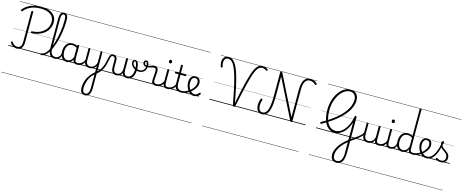

<svg xmlns="http://www.w3.org/2000/svg" viewBox="-76 -2896 12749 5293"><g transform="rotate(15 6299.0 -249.5)"><path d="M533 -500Q522 -499 515.5 -505.5Q509 -512 509 -525Q509 -538 514.5 -543.5Q520 -549 531 -550Q612 -553 682 -573Q752 -593 808.5 -628.5Q865 -664 905 -711.5Q945 -759 966.5 -817.5Q988 -876 988 -942Q988 -1008 962 -1059.5Q936 -1111 886.5 -1147Q837 -1183 765.5 -1201.5Q694 -1220 602 -1220Q499 -1220 411.5 -1197Q324 -1174 253.5 -1129.5Q183 -1085 131 -1019Q124 -1012 116 -1010.5Q108 -1009 99 -1016Q87 -1024 85.5 -1033Q84 -1042 91 -1051Q131 -1103 184.5 -1143.5Q238 -1184 303 -1212.5Q368 -1241 444 -1256.5Q520 -1272 606 -1272Q711 -1272 792.5 -1250Q874 -1228 930.5 -1185.5Q987 -1143 1016.5 -1082Q1046 -1021 1046 -944Q1046 -869 1022 -803Q998 -737 953 -683Q908 -629 845 -589.5Q782 -550 703.5 -526.5Q625 -503 533 -500ZM249 18Q207 18 170 4Q133 -10 103.5 -37Q74 -64 53 -101Q46 -111 48.5 -119.5Q51 -128 61 -134Q72 -141 80 -139.5Q88 -138 94 -129Q114 -98 137.5 -76.5Q161 -55 189.5 -44.5Q218 -34 251 -34Q311 -34 342 -79.5Q373 -125 373 -212V-1075Q373 -1085 379.5 -1089.5Q386 -1094 400 -1094Q414 -1094 420.5 -1089.5Q427 -1085 427 -1075V-206Q427 -137 406.5 -86.5Q386 -36 346.5 -9Q307 18 249 18ZM0 747H1110V757H0ZM0 -20H1110V0H0ZM0 -505H1110V-500H0ZM0 -1267H1110V-1257H0Z M941 17Q929 17 923 9.5Q917 2 917 -7Q917 -16 923 -23.5Q929 -31 941 -31Q975 -31 1008 -51Q1041 -71 1072 -107.5Q1103 -144 1131 -195Q1159 -246 1184 -308.5Q1209 -371 1230.5 -442.5Q1252 -514 1268.5 -592Q1285 -670 1297 -751.5Q1309 -833 1315 -916Q1321 -999 1321 -1080Q1321 -1092 1329.5 -1098Q1338 -1104 1348.5 -1104Q1359 -1104 1367.5 -1098Q1376 -1092 1376 -1080Q1376 -996 1369 -909.5Q1362 -823 1348.5 -737.5Q1335 -652 1316 -570.5Q1297 -489 1272.5 -414Q1248 -339 1219.5 -273.5Q1191 -208 1159 -154.5Q1127 -101 1091.5 -63Q1056 -25 1018 -4Q980 17 941 17ZM1328 17Q1267 17 1224.5 -11.5Q1182 -40 1160 -95Q1138 -150 1138 -229V-1070Q1138 -1174 1168 -1225Q1198 -1276 1259 -1276Q1299 -1276 1325 -1254.5Q1351 -1233 1363.5 -1189.5Q1376 -1146 1376 -1080Q1376 -1068 1367.5 -1061.5Q1359 -1055 1348.5 -1055Q1338 -1055 1329.5 -1061.5Q1321 -1068 1321 -1080Q1321 -1130 1314.5 -1162Q1308 -1194 1294 -1210Q1280 -1226 1258 -1226Q1236 -1226 1220.5 -1210Q1205 -1194 1197.5 -1160Q1190 -1126 1190 -1070V-229Q1190 -165 1206.5 -121Q1223 -77 1255.5 -54Q1288 -31 1334 -31Q1345 -31 1350.5 -23.5Q1356 -16 1355.5 -7Q1355 2 1348 9.5Q1341 17 1328 17ZM998 747H1392V757H998ZM998 -20H1392V0H998ZM998 -505H1392V-500H998ZM998 -1267H1392V-1257H998Z M1327 17Q1316 17 1310.5 9.5Q1305 2 1305.5 -7Q1306 -16 1313 -23.5Q1320 -31 1333 -31Q1366 -31 1392.5 -43Q1419 -55 1438 -76Q1457 -97 1467.5 -125Q1478 -153 1479 -186Q1480 -198 1489 -201.5Q1498 -205 1506.5 -201.5Q1515 -198 1514 -186Q1513 -142 1498.5 -104.5Q1484 -67 1459.5 -40Q1435 -13 1401 2Q1367 17 1327 17ZM1392 747V757ZM1392 -20V0ZM1392 -505V-500ZM1392 -1267V-1257Z M1669 17Q1614 17 1570 -12Q1526 -41 1501 -98Q1476 -155 1476 -238Q1476 -288 1485.5 -331Q1495 -374 1514 -408.5Q1533 -443 1560.5 -467.5Q1588 -492 1624.5 -505.5Q1661 -519 1706 -519Q1744 -519 1780.5 -506.5Q1817 -494 1853 -470V-419Q1813 -449 1778 -459.5Q1743 -470 1707 -470Q1675 -470 1647.5 -460.5Q1620 -451 1598.5 -432Q1577 -413 1562.5 -385.5Q1548 -358 1540 -322Q1532 -286 1532 -242Q1532 -180 1548.5 -133Q1565 -86 1597.5 -59.5Q1630 -33 1679 -33Q1713 -33 1745 -49Q1777 -65 1803.5 -101.5Q1830 -138 1847 -202L1865 -159Q1844 -85 1810.5 -47Q1777 -9 1739.5 4Q1702 17 1669 17ZM1965 17Q1931 17 1907 7Q1883 -3 1868 -22Q1853 -41 1845.5 -69Q1838 -97 1838 -132V-495Q1838 -506 1845 -510.5Q1852 -515 1866 -515Q1879 -515 1885 -510.5Q1891 -506 1891 -496V-133Q1891 -81 1908 -56Q1925 -31 1971 -31Q1978 -31 1982 -23.5Q1986 -16 1985.5 -7Q1985 2 1980.5 9.5Q1976 17 1965 17ZM1392 747H2027V757H1392ZM1392 -20H2027V0H1392ZM1392 -505H2027V-500H1392ZM1392 -1267H2027V-1257H1392Z M1962 17Q1951 17 1945.5 9.5Q1940 2 1940.5 -7Q1941 -16 1948 -23.5Q1955 -31 1968 -31Q2005 -31 2036 -43Q2067 -55 2091 -75Q2115 -95 2133 -120Q2151 -145 2161 -172Q2165 -183 2174 -182.5Q2183 -182 2189 -174.5Q2195 -167 2192 -157Q2181 -124 2161 -93Q2141 -62 2112.5 -37Q2084 -12 2046 2.5Q2008 17 1962 17ZM2027 747V757ZM2027 -20V0ZM2027 -505V-500ZM2027 -1267V-1257Z M2392 776Q2327 776 2289.5 730.5Q2252 685 2252 604Q2252 543 2261.5 487.5Q2271 432 2290 380.5Q2309 329 2337.5 281Q2366 233 2404 188Q2421 169 2438 151.5Q2455 134 2471.5 118Q2488 102 2504 90V-96Q2489 -63 2467.5 -41Q2446 -19 2422 -6Q2398 7 2372.5 12.5Q2347 18 2322 18Q2274 18 2237 -1.5Q2200 -21 2179.5 -61.5Q2159 -102 2159 -166V-496Q2159 -505 2165 -509.5Q2171 -514 2184 -514Q2198 -514 2204.5 -509.5Q2211 -505 2211 -496V-171Q2211 -127 2223.5 -95.5Q2236 -64 2262 -47Q2288 -30 2329 -30Q2358 -30 2385 -39Q2412 -48 2435 -66.5Q2458 -85 2476 -115Q2494 -145 2504 -186V-496Q2504 -506 2510.5 -510.5Q2517 -515 2531 -515Q2544 -515 2550 -510.5Q2556 -506 2556 -496V527Q2556 589 2545 636Q2534 683 2513 714Q2492 745 2461.5 760.5Q2431 776 2392 776ZM2396 727Q2428 727 2452.5 706Q2477 685 2490.5 641.5Q2504 598 2504 534V156Q2493 165 2481 175.5Q2469 186 2457 197.5Q2445 209 2433 222Q2403 261 2379.5 305Q2356 349 2340.5 397Q2325 445 2316.5 496.5Q2308 548 2308 602Q2308 640 2318.5 668.5Q2329 697 2348.5 712Q2368 727 2396 727ZM2027 747H2692V757H2027ZM2027 -20H2692V0H2027ZM2027 -505H2692V-500H2027ZM2027 -1267H2692V-1257H2027Z M2536 127Q2530 131 2524.5 126Q2519 121 2516 110.5Q2513 100 2515 89.5Q2517 79 2527 73Q2588 27 2626.5 -27Q2665 -81 2687.5 -137.5Q2710 -194 2722.5 -248.5Q2735 -303 2744.5 -351Q2754 -399 2767 -436Q2780 -473 2802.5 -494Q2825 -515 2865 -515Q2876 -515 2881 -508Q2886 -501 2885.5 -491.5Q2885 -482 2879 -474.5Q2873 -467 2862 -467Q2836 -467 2822 -446.5Q2808 -426 2799 -390Q2790 -354 2781.5 -306Q2773 -258 2758.5 -203.5Q2744 -149 2717.5 -91.5Q2691 -34 2647 22Q2603 78 2536 127ZM2692 747H2798V757H2692ZM2692 -20H2798V0H2692ZM2692 -505H2798V-500H2692ZM2692 -1267H2798V-1257H2692Z M3084 18Q3046 18 3018 5Q2990 -8 2970.5 -33.5Q2951 -59 2941.5 -98.5Q2932 -138 2932 -190V-372Q2932 -425 2913 -446Q2894 -467 2862 -467Q2851 -467 2845 -474.5Q2839 -482 2839.5 -491.5Q2840 -501 2846 -508Q2852 -515 2864 -515Q2903 -515 2929.5 -499.5Q2956 -484 2970 -452Q2984 -420 2984 -368V-202Q2984 -159 2989.5 -126.5Q2995 -94 3007.5 -72.5Q3020 -51 3041 -40.5Q3062 -30 3093 -30Q3118 -30 3143 -39Q3168 -48 3188.5 -68.5Q3209 -89 3221.5 -122.5Q3234 -156 3234 -205L3257 -117Q3248 -84 3231 -58.5Q3214 -33 3191.5 -16Q3169 1 3141.5 9.5Q3114 18 3084 18ZM3385 19Q3348 19 3320 5.5Q3292 -8 3273 -34Q3254 -60 3244 -100Q3234 -140 3234 -192V-496Q3234 -506 3240.5 -510.5Q3247 -515 3261 -515Q3274 -515 3280.5 -510.5Q3287 -506 3287 -496V-202Q3287 -159 3291.5 -126.5Q3296 -94 3308 -73Q3320 -52 3340 -41Q3360 -30 3391 -30Q3413 -30 3433 -36.5Q3453 -43 3470.5 -56.5Q3488 -70 3502.5 -90.5Q3517 -111 3527.5 -138Q3538 -165 3544 -199Q3550 -233 3550 -273Q3550 -349 3541.5 -395.5Q3533 -442 3519.5 -463.5Q3506 -485 3490 -485Q3478 -485 3473 -495Q3468 -505 3472.5 -515Q3477 -525 3490 -525Q3527 -525 3552.5 -495.5Q3578 -466 3590.5 -410Q3603 -354 3603 -273Q3603 -231 3597 -193.5Q3591 -156 3579 -123.5Q3567 -91 3549 -65Q3531 -39 3506.5 -20Q3482 -1 3451.5 9Q3421 19 3385 19ZM2798 747H3686V757H2798ZM2798 -20H3686V0H2798ZM2798 -505H3686V-500H2798ZM2798 -1267H3686V-1257H2798Z M3668 -239Q3618 -239 3573 -256Q3528 -273 3493.5 -302.5Q3459 -332 3438.5 -368Q3418 -404 3418 -442Q3418 -478 3437.5 -501.5Q3457 -525 3489 -525Q3502 -525 3506.5 -515Q3511 -505 3507.5 -495Q3504 -485 3490 -485Q3476 -485 3469 -474.5Q3462 -464 3462 -445Q3462 -415 3478.5 -386Q3495 -357 3523.5 -333.5Q3552 -310 3589.5 -296Q3627 -282 3669 -282Q3742 -282 3781.5 -323.5Q3821 -365 3825 -433Q3826 -444 3837 -447Q3848 -450 3858 -447Q3868 -444 3867 -433Q3865 -375 3840 -331.5Q3815 -288 3771 -263.5Q3727 -239 3668 -239ZM3686 747H3711V757H3686ZM3686 -20H3711V0H3686ZM3686 -505H3711V-500H3686ZM3686 -1267H3711V-1257H3686Z M4215 17Q4190 17 4167 11Q4144 5 4126 -8.5Q4108 -22 4098 -43.5Q4088 -65 4088 -95Q4088 -123 4090.5 -158Q4093 -193 4095.5 -231.5Q4098 -270 4100.5 -306.5Q4103 -343 4103 -374Q4103 -419 4087.5 -436.5Q4072 -454 4041 -454Q4018 -454 3997 -448Q3976 -442 3953.5 -434.5Q3931 -427 3904 -421.5Q3877 -416 3841 -416Q3806 -416 3779.5 -428.5Q3753 -441 3738.5 -463.5Q3724 -486 3724 -517Q3724 -547 3741 -568.5Q3758 -590 3789 -590Q3819 -590 3837 -570Q3855 -550 3862 -520.5Q3869 -491 3869 -462Q3891 -462 3912.5 -468.5Q3934 -475 3955.5 -483.5Q3977 -492 4000.5 -498Q4024 -504 4050 -504Q4086 -504 4109 -491Q4132 -478 4143.5 -449.5Q4155 -421 4155 -376Q4155 -345 4152.5 -308.5Q4150 -272 4147.5 -235Q4145 -198 4142.5 -165Q4140 -132 4140 -108Q4140 -68 4161 -49.5Q4182 -31 4221 -31Q4232 -31 4237 -23.5Q4242 -16 4241.5 -7Q4241 2 4234.5 9.5Q4228 17 4215 17ZM3826 -459Q3826 -479 3822.5 -500Q3819 -521 3811 -535.5Q3803 -550 3790 -550Q3777 -550 3771.5 -541.5Q3766 -533 3766 -518Q3766 -494 3781 -476.5Q3796 -459 3826 -459ZM3711 747H4279V757H3711ZM3711 -20H4279V0H3711ZM3711 -505H4279V-500H3711ZM3711 -1267H4279V-1257H3711Z M4214 17Q4203 17 4197.5 9.5Q4192 2 4192.5 -7Q4193 -16 4200 -23.5Q4207 -31 4220 -31Q4257 -31 4288 -43Q4319 -55 4343 -75Q4367 -95 4385 -120Q4403 -145 4413 -172Q4417 -183 4426 -182.5Q4435 -182 4441 -174.5Q4447 -167 4444 -157Q4433 -124 4413 -93Q4393 -62 4364.5 -37Q4336 -12 4298 2.5Q4260 17 4214 17ZM4279 747V757ZM4279 -20V0ZM4279 -505V-500ZM4279 -1267V-1257Z M4541 17Q4503 17 4477.5 6.5Q4452 -4 4437.5 -24Q4423 -44 4417 -72.5Q4411 -101 4411 -137V-496Q4411 -506 4417 -510.5Q4423 -515 4436 -515Q4450 -515 4456.5 -510.5Q4463 -506 4463 -496V-137Q4463 -82 4479.5 -56.5Q4496 -31 4547 -31Q4556 -31 4560.5 -23.5Q4565 -16 4564.5 -7Q4564 2 4558.5 9.5Q4553 17 4541 17ZM4437 -683Q4415 -683 4404 -695.5Q4393 -708 4393 -732Q4393 -757 4404 -769.5Q4415 -782 4437 -782Q4458 -782 4469 -769.5Q4480 -757 4480 -732Q4481 -707 4469.5 -695Q4458 -683 4437 -683ZM4279 747H4604V757H4279ZM4279 -20H4604V0H4279ZM4279 -505H4604V-500H4279ZM4279 -1267H4604V-1257H4279Z M4539 17Q4528 17 4522.5 9.5Q4517 2 4517.5 -7Q4518 -16 4525 -23.5Q4532 -31 4545 -31Q4582 -31 4614.5 -42.5Q4647 -54 4673.5 -74Q4700 -94 4719 -121.5Q4738 -149 4748 -182Q4751 -193 4760.5 -192Q4770 -191 4776.5 -184Q4783 -177 4780 -167Q4768 -125 4746 -91.5Q4724 -58 4692.5 -33.5Q4661 -9 4622 4Q4583 17 4539 17ZM4604 747V757ZM4604 -20V0ZM4604 -505V-500ZM4604 -1267V-1257Z M4928 17Q4877 17 4841.5 2Q4806 -13 4784.5 -41.5Q4763 -70 4752.5 -110Q4742 -150 4742 -201V-452H4651Q4640 -452 4636 -458Q4632 -464 4632 -476Q4632 -489 4636 -494.5Q4640 -500 4651 -500H4742V-711Q4742 -721 4748.5 -725.5Q4755 -730 4768 -730Q4781 -730 4788 -725.5Q4795 -721 4795 -711V-500H4936Q4947 -500 4951.5 -494.5Q4956 -489 4956 -476Q4956 -464 4951.5 -458Q4947 -452 4936 -452H4795V-213Q4795 -175 4801 -142Q4807 -109 4822.5 -84.5Q4838 -60 4865 -45.5Q4892 -31 4935 -31Q4945 -31 4950 -23.5Q4955 -16 4954.5 -7Q4954 2 4947.5 9.5Q4941 17 4928 17ZM4604 747H4992V757H4604ZM4604 -20H4992V0H4604ZM4604 -505H4992V-500H4604ZM4604 -1267H4992V-1257H4604Z M4930 17Q4917 17 4911.5 9.5Q4906 2 4907.5 -7Q4909 -16 4916.5 -23.5Q4924 -31 4936 -31Q4992 -31 5046 -52Q5100 -73 5144 -105Q5152 -110 5158.5 -107Q5165 -104 5169.5 -96.5Q5174 -89 5174 -80.5Q5174 -72 5167 -67Q5133 -43 5093 -24Q5053 -5 5011.5 6Q4970 17 4930 17ZM4992 747V757ZM4992 -20V0ZM4992 -505V-500ZM4992 -1267V-1257Z M5144 -103Q5168 -120 5189 -139.5Q5210 -159 5228 -180Q5252 -207 5269 -236.5Q5286 -266 5295.5 -296Q5305 -326 5305 -354Q5305 -413 5279 -441.5Q5253 -470 5207 -470Q5186 -470 5167.5 -459.5Q5149 -449 5135 -429Q5121 -409 5113.5 -382Q5106 -355 5106 -322Q5106 -256 5124.5 -202.5Q5143 -149 5173 -111Q5203 -73 5238 -52.5Q5273 -32 5306 -32Q5336 -32 5359 -44Q5382 -56 5400 -73.5Q5418 -91 5431 -106Q5439 -115 5447 -114.5Q5455 -114 5464 -107Q5472 -101 5474.5 -93.5Q5477 -86 5471 -77Q5455 -53 5429 -31.5Q5403 -10 5370 3.5Q5337 17 5299 17Q5261 17 5224.5 0Q5188 -17 5156.5 -48Q5125 -79 5101.5 -121.5Q5078 -164 5064.5 -214.5Q5051 -265 5051 -321Q5051 -355 5058.5 -385.5Q5066 -416 5080 -440.5Q5094 -465 5114 -482.5Q5134 -500 5158.5 -509.5Q5183 -519 5211 -519Q5264 -519 5297 -496.5Q5330 -474 5345 -437Q5360 -400 5360 -358Q5360 -324 5348.5 -288.5Q5337 -253 5316 -218.5Q5295 -184 5266 -152Q5246 -128 5221 -106Q5196 -84 5169 -65ZM4992 747H5436V757H4992ZM4992 -20H5436V0H4992ZM4992 -505H5436V-500H4992ZM4992 -1267H5436V-1257H4992Z M6444 17Q6430 17 6421 10.5Q6412 4 6410 -9Q6366 -248 6327 -431Q6288 -614 6251.5 -747.5Q6215 -881 6179.5 -972.5Q6144 -1064 6107.5 -1118.5Q6071 -1173 6033 -1197Q5995 -1221 5952 -1221Q5916 -1221 5891.5 -1204.5Q5867 -1188 5854 -1156.5Q5841 -1125 5841 -1079Q5841 -1054 5846 -1026Q5851 -998 5861 -969Q5865 -957 5859.5 -950Q5854 -943 5843 -940Q5830 -936 5822.5 -939.5Q5815 -943 5810 -955Q5799 -988 5793 -1019.5Q5787 -1051 5787 -1081Q5787 -1124 5798 -1159Q5809 -1194 5830 -1219.5Q5851 -1245 5881.5 -1258.5Q5912 -1272 5951 -1272Q6003 -1272 6048 -1249Q6093 -1226 6134 -1173Q6175 -1120 6213.5 -1031Q6252 -942 6289.5 -812Q6327 -682 6366 -503.5Q6405 -325 6447 -92Q6488 -298 6523.5 -459.5Q6559 -621 6591 -745Q6623 -869 6653 -958.5Q6683 -1048 6713.5 -1109Q6744 -1170 6777 -1205.5Q6810 -1241 6847 -1256.5Q6884 -1272 6926 -1272Q6953 -1272 6980 -1265.5Q7007 -1259 7031 -1247Q7055 -1235 7074 -1218Q7085 -1210 7085 -1201.5Q7085 -1193 7078 -1182Q7070 -1173 7062 -1171.5Q7054 -1170 7045 -1177Q7029 -1191 7009.5 -1200.5Q6990 -1210 6969 -1215.5Q6948 -1221 6927 -1221Q6891 -1221 6860 -1205Q6829 -1189 6801 -1152.5Q6773 -1116 6745 -1053.5Q6717 -991 6688.5 -898.5Q6660 -806 6628.5 -679Q6597 -552 6560 -386Q6523 -220 6479 -9Q6477 5 6468 11Q6459 17 6444 17ZM5736 747H7092V757H5736ZM5736 -20H7092V0H5736ZM5736 -505H7092V-500H5736ZM5736 -1267H7092V-1257H5736Z M7242 17Q7186 17 7147 -12Q7108 -41 7088.5 -92.5Q7069 -144 7069 -211Q7069 -251 7078 -294.5Q7087 -338 7103 -381Q7108 -392 7116.5 -395.5Q7125 -399 7138 -394Q7150 -389 7154 -382Q7158 -375 7155 -364Q7141 -327 7134 -287.5Q7127 -248 7127 -215Q7127 -161 7139.5 -120.5Q7152 -80 7178 -57.5Q7204 -35 7244 -35Q7282 -35 7312.5 -54Q7343 -73 7365.5 -112.5Q7388 -152 7403 -215.5Q7418 -279 7425.5 -367.5Q7433 -456 7433 -572V-1235Q7433 -1246 7440.5 -1250.5Q7448 -1255 7461 -1255Q7474 -1255 7481 -1251Q7488 -1247 7491 -1239L8053 -115V-898Q8053 -990 8067.5 -1060Q8082 -1130 8111 -1177Q8140 -1224 8184.5 -1248Q8229 -1272 8289 -1272Q8323 -1272 8358 -1262Q8393 -1252 8426 -1233Q8459 -1214 8485 -1188Q8493 -1181 8492.5 -1172Q8492 -1163 8483 -1154Q8474 -1145 8466 -1144.5Q8458 -1144 8450 -1151Q8414 -1185 8371.5 -1203Q8329 -1221 8288 -1221Q8241 -1221 8207 -1201Q8173 -1181 8151 -1141Q8129 -1101 8118 -1040.5Q8107 -980 8107 -898V-7Q8107 4 8099.5 9Q8092 14 8078 14Q8071 14 8065.5 12.5Q8060 11 8056.5 6.5Q8053 2 8049 -4L7488 -1127V-572Q7488 -446 7478.5 -349Q7469 -252 7449.5 -182.5Q7430 -113 7400.5 -69Q7371 -25 7332 -4Q7293 17 7242 17ZM6982 747H8483V757H6982ZM6982 -20H8483V0H6982ZM6982 -505H8483V-500H6982ZM6982 -1267H8483V-1257H6982Z M9569 777Q9517 777 9479.5 755Q9442 733 9422 692Q9402 651 9402 596Q9402 583 9410.5 577Q9419 571 9431 570.5Q9443 570 9451.5 576.5Q9460 583 9460 595Q9460 657 9489.5 691.5Q9519 726 9574 726Q9651 726 9691.5 657.5Q9732 589 9732 454V-416Q9708 -341 9675 -278Q9642 -215 9602 -165.5Q9562 -116 9516 -81.5Q9470 -47 9420 -29Q9370 -11 9316 -11Q9203 -11 9122 -78.5Q9041 -146 8998 -272.5Q8955 -399 8955 -575Q8955 -655 8968 -731Q8981 -807 9005 -876.5Q9029 -946 9062.5 -1006Q9096 -1066 9137.5 -1115Q9179 -1164 9227 -1199.5Q9275 -1235 9328 -1253.5Q9381 -1272 9436 -1272Q9505 -1272 9557 -1242.5Q9609 -1213 9638 -1158.5Q9667 -1104 9667 -1028Q9667 -938 9634 -848Q9601 -758 9537.5 -669.5Q9474 -581 9380.5 -493Q9287 -405 9164.5 -319.5Q9042 -234 8894 -151Q8882 -145 8874.5 -149Q8867 -153 8862 -164Q8856 -176 8859 -183.5Q8862 -191 8873 -197Q9015 -276 9131.5 -357.5Q9248 -439 9337 -522.5Q9426 -606 9486.5 -690.5Q9547 -775 9578 -859.5Q9609 -944 9609 -1028Q9609 -1087 9587 -1129.5Q9565 -1172 9526.5 -1195.5Q9488 -1219 9436 -1219Q9388 -1219 9342 -1201.5Q9296 -1184 9254 -1151.5Q9212 -1119 9175 -1073.5Q9138 -1028 9108.5 -972Q9079 -916 9057.5 -852Q9036 -788 9024.5 -718.5Q9013 -649 9013 -575Q9013 -416 9049.5 -301.5Q9086 -187 9155 -126Q9224 -65 9321 -65Q9392 -65 9457 -102.5Q9522 -140 9576.5 -209Q9631 -278 9671 -374Q9711 -470 9732 -586Q9732 -596 9738.5 -600.5Q9745 -605 9759 -605Q9786 -605 9786 -586V452Q9786 558 9761 630.5Q9736 703 9688 740Q9640 777 9569 777ZM8783 747H9917V757H8783ZM8783 -20H9917V0H8783ZM8783 -505H9917V-500H8783ZM8783 -1267H9917V-1257H8783Z M9401 596Q9401 542 9417 487Q9433 432 9463 377Q9493 322 9537.5 268.5Q9582 215 9638.5 163Q9695 111 9762 63Q9817 24 9863 -8Q9909 -40 9946.5 -67.5Q9984 -95 10013 -119.5Q10042 -144 10062 -167.5Q10082 -191 10093 -214.5Q10104 -238 10105 -264Q10106 -274 10115 -276.5Q10124 -279 10132.5 -275Q10141 -271 10139 -261Q10137 -221 10120.5 -186.5Q10104 -152 10074.5 -119.5Q10045 -87 10002 -53Q9959 -19 9903.5 20.5Q9848 60 9779 109Q9718 155 9667 203Q9616 251 9577.5 299.5Q9539 348 9512.5 397.5Q9486 447 9472.5 496Q9459 545 9459 595Q9459 607 9450.5 613.5Q9442 620 9430 620Q9418 620 9409.5 614Q9401 608 9401 596ZM9916 747H9966V757H9916ZM9916 -20H9966V0H9916ZM9916 -505H9966V-500H9916ZM9916 -1267H9966V-1257H9916Z M10262 18Q10214 18 10177 -1.5Q10140 -21 10119.5 -61.5Q10099 -102 10099 -166V-496Q10099 -505 10105 -509.5Q10111 -514 10124 -514Q10138 -514 10144.5 -509.5Q10151 -505 10151 -496V-171Q10151 -127 10163.5 -95.5Q10176 -64 10202 -47Q10228 -30 10269 -30Q10298 -30 10325 -39Q10352 -48 10375 -66.5Q10398 -85 10416 -115Q10434 -145 10444 -186V-496Q10444 -506 10450.5 -510.5Q10457 -515 10471 -515Q10484 -515 10490 -510.5Q10496 -506 10496 -496V-137Q10496 -78 10514.5 -54.5Q10533 -31 10580 -31Q10590 -31 10594.5 -23.5Q10599 -16 10598.5 -7Q10598 2 10592 9.5Q10586 17 10574 17Q10544 17 10522 10.5Q10500 4 10484.5 -9Q10469 -22 10460 -41.5Q10451 -61 10447 -87L10446 -100Q10431 -66 10409.5 -43Q10388 -20 10363.5 -7Q10339 6 10313 12Q10287 18 10262 18ZM9967 747H10638V757H9967ZM9967 -20H10638V0H9967ZM9967 -505H10638V-500H9967ZM9967 -1267H10638V-1257H9967Z M10573 17Q10562 17 10556.5 9.5Q10551 2 10551.5 -7Q10552 -16 10559 -23.5Q10566 -31 10579 -31Q10616 -31 10647 -43Q10678 -55 10702 -75Q10726 -95 10744 -120Q10762 -145 10772 -172Q10776 -183 10785 -182.5Q10794 -182 10800 -174.5Q10806 -167 10803 -157Q10792 -124 10772 -93Q10752 -62 10723.5 -37Q10695 -12 10657 2.5Q10619 17 10573 17ZM10638 747V757ZM10638 -20V0ZM10638 -505V-500ZM10638 -1267V-1257Z M10900 17Q10862 17 10836.5 6.5Q10811 -4 10796.5 -24Q10782 -44 10776 -72.5Q10770 -101 10770 -137V-496Q10770 -506 10776 -510.5Q10782 -515 10795 -515Q10809 -515 10815.5 -510.5Q10822 -506 10822 -496V-137Q10822 -82 10838.5 -56.5Q10855 -31 10906 -31Q10915 -31 10919.5 -23.5Q10924 -16 10923.5 -7Q10923 2 10917.5 9.5Q10912 17 10900 17ZM10796 -683Q10774 -683 10763 -695.5Q10752 -708 10752 -732Q10752 -757 10763 -769.5Q10774 -782 10796 -782Q10817 -782 10828 -769.5Q10839 -757 10839 -732Q10840 -707 10828.5 -695Q10817 -683 10796 -683ZM10638 747H10963V757H10638ZM10638 -20H10963V0H10638ZM10638 -505H10963V-500H10638ZM10638 -1267H10963V-1257H10638Z M10898 17Q10887 17 10881.5 9.5Q10876 2 10876.5 -7Q10877 -16 10884 -23.5Q10891 -31 10904 -31Q10937 -31 10963.5 -43Q10990 -55 11009 -76Q11028 -97 11038.5 -125Q11049 -153 11050 -186Q11051 -198 11060 -201.5Q11069 -205 11077.5 -201.5Q11086 -198 11085 -186Q11084 -142 11069.5 -104.5Q11055 -67 11030.5 -40Q11006 -13 10972 2Q10938 17 10898 17ZM10963 747V757ZM10963 -20V0ZM10963 -505V-500ZM10963 -1267V-1257Z M11240 17Q11185 17 11141 -12Q11097 -41 11072 -98Q11047 -155 11047 -238Q11047 -288 11056.5 -331Q11066 -374 11085 -408.5Q11104 -443 11132 -467.5Q11160 -492 11196.5 -505.5Q11233 -519 11278 -519Q11311 -519 11344 -509Q11377 -499 11410 -480V-1253Q11410 -1263 11416.5 -1267.5Q11423 -1272 11437 -1272Q11450 -1272 11456 -1267.5Q11462 -1263 11462 -1253V-129Q11462 -73 11479.5 -52Q11497 -31 11548 -31Q11557 -31 11561 -23.5Q11565 -16 11564.5 -7Q11564 2 11558.5 9.5Q11553 17 11542 17Q11510 17 11486 10Q11462 3 11446.5 -11Q11431 -25 11422.5 -45.5Q11414 -66 11412 -92V-96Q11390 -50 11360 -25Q11330 0 11299 8.5Q11268 17 11240 17ZM11250 -33Q11282 -33 11312 -47Q11342 -61 11367.5 -93Q11393 -125 11410 -181V-428Q11375 -452 11342.5 -461Q11310 -470 11278 -470Q11246 -470 11218.5 -460.5Q11191 -451 11169.5 -432Q11148 -413 11133.5 -385.5Q11119 -358 11111 -322Q11103 -286 11103 -242Q11103 -180 11119.5 -133Q11136 -86 11168.5 -59.5Q11201 -33 11250 -33ZM10963 747H11604V757H10963ZM10963 -20H11604V0H10963ZM10963 -505H11604V-500H10963ZM10963 -1267H11604V-1257H10963Z M11542 17Q11529 17 11523.5 9.5Q11518 2 11519.5 -7Q11521 -16 11528.5 -23.5Q11536 -31 11548 -31Q11604 -31 11658 -52Q11712 -73 11756 -105Q11764 -110 11770.5 -107Q11777 -104 11781.5 -96.5Q11786 -89 11786 -80.5Q11786 -72 11779 -67Q11745 -43 11705 -24Q11665 -5 11623.5 6Q11582 17 11542 17ZM11604 747V757ZM11604 -20V0ZM11604 -505V-500ZM11604 -1267V-1257Z M11759 -106Q11782 -122 11802.5 -140.5Q11823 -159 11840 -180Q11864 -207 11881 -236.5Q11898 -266 11907.5 -295.5Q11917 -325 11917 -355Q11917 -414 11891 -442Q11865 -470 11819 -470Q11809 -470 11803.5 -477.5Q11798 -485 11799 -494.5Q11800 -504 11806 -511.5Q11812 -519 11823 -519Q11876 -519 11909 -496.5Q11942 -474 11957 -437Q11972 -400 11972 -358Q11972 -324 11960.5 -288.5Q11949 -253 11928 -218.5Q11907 -184 11878 -152Q11859 -129 11835.5 -108Q11812 -87 11787 -69ZM11604 747H12048V757H11604ZM11604 -20H12048V0H11604ZM11604 -505H12048V-500H11604ZM11604 -1267H12048V-1257H11604Z M11935 17Q11892 17 11851.5 0Q11811 -17 11777 -48Q11743 -79 11717.5 -121.5Q11692 -164 11677 -214.5Q11662 -265 11662 -321Q11662 -355 11670 -385.5Q11678 -416 11692 -440.5Q11706 -465 11726 -482.5Q11746 -500 11770.5 -509.5Q11795 -519 11823 -519Q11832 -519 11836.5 -511.5Q11841 -504 11840 -494.5Q11839 -485 11833.5 -477.5Q11828 -470 11819 -470Q11797 -470 11778.5 -459Q11760 -448 11746.5 -428.5Q11733 -409 11725.5 -381.5Q11718 -354 11718 -322Q11718 -256 11737.5 -202.5Q11757 -149 11790 -111Q11823 -73 11862 -52.5Q11901 -32 11939 -32Q11991 -32 12035.5 -59Q12080 -86 12117.5 -141Q12155 -196 12185 -279.5Q12215 -363 12239 -475Q12241 -484 12251 -485Q12261 -486 12270 -480Q12279 -474 12276 -459Q12254 -341 12221.5 -251.5Q12189 -162 12145.5 -102.5Q12102 -43 12049.5 -13Q11997 17 11935 17ZM12048 747V757ZM12048 -20V0ZM12048 -505V-500ZM12048 -1267V-1257Z M12346 19Q12304 19 12266 7Q12228 -5 12199 -27Q12193 -33 12192.5 -41.5Q12192 -50 12200 -59Q12207 -68 12214.5 -69.5Q12222 -71 12231 -65Q12259 -45 12286.5 -36Q12314 -27 12351 -27Q12402 -27 12431.5 -58.5Q12461 -90 12461 -144Q12461 -186 12444 -215.5Q12427 -245 12400 -266.5Q12373 -288 12343 -307.5Q12313 -327 12286 -350.5Q12259 -374 12242 -406Q12225 -438 12225 -485Q12225 -511 12235.5 -534.5Q12246 -558 12270 -558Q12283 -558 12290 -550.5Q12297 -543 12297 -530Q12297 -519 12291.5 -499.5Q12286 -480 12276 -456Q12277 -427 12295 -404.5Q12313 -382 12340 -363.5Q12367 -345 12397 -325Q12427 -305 12454 -280.5Q12481 -256 12498 -223Q12515 -190 12515 -144Q12515 -71 12469 -26Q12423 19 12346 19ZM12048 747H12598V757H12048ZM12048 -20H12598V0H12048ZM12048 -505H12598V-500H12048ZM12048 -1267H12598V-1257H12048Z"/></g></svg>

Font: Playwrite VN Guides
Style: Regular
Weight: 400
Designer: Veronika Burian, José Scaglione
Foundry: TypeTogether
Version: Version 1.003